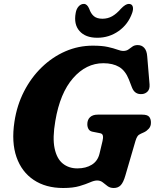

<svg xmlns="http://www.w3.org/2000/svg" viewBox="-20 -948 794 984"><path d="M455.5 -714Q503.5 -714 533.2 -707.2Q563 -700.5 581 -693.8Q599 -687 611.5 -687Q628 -687 638.2 -694.5Q648.5 -702 659 -709.5Q669.5 -717 686 -717Q706.5 -717 719.5 -702.5Q732.5 -688 734.5 -659L746.5 -515Q748 -491 736.5 -479.2Q725 -467.5 709 -466Q670.5 -462 656 -500.5L640.5 -540.5Q622.5 -586 590.5 -605Q558.5 -624 509.5 -624Q421.5 -624 354.5 -547.5Q287.5 -471 263.5 -328Q248.5 -241.5 259.8 -188Q271 -134.5 301.8 -109.8Q332.5 -85 376.5 -85Q420.5 -85 450.8 -104Q481 -123 490 -160.5L505.5 -225.5Q509.5 -242 507.2 -252.8Q505 -263.5 492 -265.5L454 -273Q439.5 -276 433.5 -286.8Q427.5 -297.5 427.5 -311.5Q427.5 -334 441.2 -347.2Q455 -360.5 481 -360.5H708.5Q736 -360.5 745 -348.8Q754 -337 753.5 -318.5Q753.5 -301 743 -289Q732.5 -277 719 -270.5L702.5 -263Q690.5 -258 684.8 -249.8Q679 -241.5 674.5 -226.5L622.5 -48.5Q612.5 -13.5 599 1Q585.5 15.5 563 15.5Q544 15.5 531.2 5.8Q518.5 -4 506.5 -13.5Q494.5 -23 477.5 -23Q463 -23 441.5 -13.5Q420 -4 387 5.8Q354 15.5 304 15.5Q214.5 15.5 152.8 -25.8Q91 -67 64.5 -143Q38 -219 54 -324Q66.5 -408 103 -479.2Q139.5 -550.5 194 -603.2Q248.5 -656 315.2 -685Q382 -714 455.5 -714ZM505 -852Q532.5 -852 555 -864.8Q577.5 -877.5 600 -903.5Q623.5 -928 640 -928Q655.5 -928 660 -915.2Q664.5 -902.5 657.5 -882Q637 -823.5 588.2 -789Q539.5 -754.5 478.5 -754.5Q418 -754.5 387.5 -789Q357 -823.5 368 -882Q371.5 -902.5 383 -915.2Q394.5 -928 410 -928Q426.5 -928 437 -903.5Q446 -877.5 461.5 -864.8Q477 -852 505 -852Z"/></svg>

Font: Fraunces 9pt S100
Style: Bold Italic
Weight: 700
Italic angle: -16°
Version: Version 1.000; ttfautohint (v1.8.3)